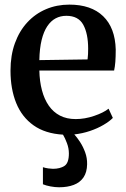

<svg xmlns="http://www.w3.org/2000/svg" viewBox="-20 -573 548 832"><path d="M236 238.5Q218.5 238.5 198.8 234.8Q179 231 166 225.5V151.5Q176.5 155 189.2 156.8Q202 158.5 209.5 158.5Q240 158.5 259.2 146Q278.5 133.5 278.5 92Q278.5 69.5 270.2 47.5Q262 25.5 253 10.5Q176 6 125.5 -29.8Q75 -65.5 50.2 -126.5Q25.5 -187.5 25.5 -267Q25.5 -333.5 44.8 -386.2Q64 -439 98.5 -476.2Q133 -513.5 179.5 -533.2Q226 -553 280.5 -553Q375 -553 427 -502.8Q479 -452.5 481.5 -358.5Q481.5 -327 479.8 -305Q478 -283 474.5 -267.5H150.5Q151.5 -220.5 161.8 -181.8Q172 -143 191.5 -115Q211 -87 240 -72Q269 -57 308 -57Q347.5 -57 388 -70.8Q428.5 -84.5 450.5 -102L469 -62Q454.5 -47 428.5 -31.8Q402.5 -16.5 370 -5.5Q337.5 5.5 302 9.5Q314 22.5 327 42.5Q340 62.5 349 87Q358 111.5 357.5 138.5Q357 173.5 341.8 195.8Q326.5 218 299.5 228.2Q272.5 238.5 236 238.5ZM150.5 -312.5 359.5 -315.5Q361 -326.5 361.5 -338.8Q362 -351 362 -362Q362 -427 340.8 -465.8Q319.5 -504.5 267.5 -504.5Q242 -504.5 221.2 -493.5Q200.5 -482.5 185 -459.5Q169.5 -436.5 160.5 -400Q151.5 -363.5 150.5 -312.5Z"/></svg>

Font: Merriweather 60pt SemiBold
Style: Regular
Weight: 600
Version: Version 2.100